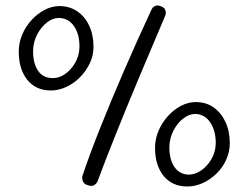

<svg xmlns="http://www.w3.org/2000/svg" viewBox="-20 -678 900 696"><path d="M298 -7Q289 -9 284.5 -14.5Q280 -20 279 -25.5Q278 -31 278 -34.5Q278 -38 278 -38Q303 -113 341.5 -210Q380 -307 428 -418Q476 -529 530 -645Q530 -645 532 -648Q534 -651 538 -654Q542 -657 548.5 -658Q555 -659 564 -655Q574 -651 577.5 -645Q581 -639 581 -632.5Q581 -626 579.5 -622.5Q578 -619 578 -619Q528 -502 482 -392Q436 -282 398 -187Q360 -92 333 -19Q333 -19 329.5 -14Q326 -9 318.5 -5.5Q311 -2 298 -7ZM165 -350Q110 -350 79 -388.5Q48 -427 48 -491Q48 -523 60.5 -552.5Q73 -582 94 -605Q115 -628 141.5 -642Q168 -656 195 -656Q232 -656 260 -637Q288 -618 303.5 -584.5Q319 -551 319 -508Q319 -476 305 -447.5Q291 -419 269 -397Q247 -375 219.5 -362.5Q192 -350 165 -350ZM170 -395Q193 -394 215 -409Q237 -424 252 -449.5Q267 -475 268 -506Q269 -552 249 -582Q229 -612 194 -613Q171 -613 150 -596.5Q129 -580 115 -553.5Q101 -527 100 -496Q99 -451 117 -423Q135 -395 170 -395ZM659 -2Q604 -2 573 -40.5Q542 -79 542 -142Q542 -174 554.5 -203.5Q567 -233 588 -256.5Q609 -280 635.5 -294Q662 -308 690 -308Q727 -308 754.5 -288.5Q782 -269 797.5 -235.5Q813 -202 813 -159Q813 -128 800 -99Q787 -70 764 -48Q741 -26 714 -14Q687 -2 659 -2ZM664 -45Q687 -45 709 -60Q731 -75 746 -100.5Q761 -126 762 -156Q763 -202 743 -233Q723 -264 688 -265Q666 -265 644.5 -248.5Q623 -232 609 -205Q595 -178 594 -148Q593 -102 611.5 -74Q630 -46 664 -45Z"/></svg>

Font: Sour Gummy Black ExtraLight
Style: Regular
Weight: 250
Version: Version 1.000